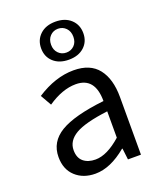

<svg xmlns="http://www.w3.org/2000/svg" viewBox="-154 -935 872 1044"><g transform="rotate(-20 281.5 -413.0)"><path d="M216.8 12.7Q146.5 12.7 102.1 -28.3Q57.6 -69.3 57.6 -140.6Q57.6 -228.5 137.2 -276.4Q216.8 -324.2 391.6 -343.8Q391.6 -481.4 280.3 -481.4Q203.1 -481.4 117.2 -422.9L81.1 -486.3Q189.5 -556.6 294.9 -556.6Q390.6 -556.6 437 -497.6Q483.4 -438.5 483.4 -334V0H408.2L400.4 -65.4H397.5Q303.7 12.7 216.8 12.7ZM243.2 -59.6Q310.5 -59.6 391.6 -131.8V-284.2Q258.8 -267.6 203.1 -234.9Q147.5 -202.1 147.5 -147.5Q147.5 -103.5 173.8 -81.5Q200.2 -59.6 243.2 -59.6ZM381.8 -649.4Q348.6 -619.1 293 -619.1Q237.3 -619.1 204.1 -649.4Q170.9 -679.7 170.9 -728.5Q170.9 -777.3 204.1 -808.1Q237.3 -838.9 293 -838.9Q348.6 -838.9 381.8 -808.1Q415 -777.3 415 -728.5Q415 -679.7 381.8 -649.4ZM228.5 -728.5Q228.5 -698.2 247.1 -679.2Q265.6 -660.2 293 -660.2Q320.3 -660.2 338.9 -678.7Q357.4 -697.3 357.4 -728.5Q357.4 -759.8 338.9 -778.8Q320.3 -797.9 293 -797.9Q265.6 -797.9 247.1 -778.8Q228.5 -759.8 228.5 -728.5Z"/></g></svg>

Font: GenYoGothic TW TTF Regular
Style: Regular
Weight: 400
Version: Version 1.300